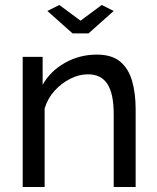

<svg xmlns="http://www.w3.org/2000/svg" viewBox="-20 -750 630 770"><path d="M524 0H436V-292Q436 -375 410.5 -413.5Q385 -452 333 -452Q297 -452 261.5 -434Q226 -416 198.5 -385.5Q171 -355 159 -315V0H71V-522H151V-410Q182 -465 240.5 -498Q299 -531 368 -531Q429 -531 462.5 -502.5Q496 -474 510 -424.5Q524 -375 524 -312ZM218 -730 303 -667 388 -730 436 -706 335 -616H271L170 -706Z"/></svg>

Font: Raleway Medium
Style: Regular
Weight: 500
Designer: Matt McInerney, Pablo Impallari, Rodrigo Fuenzalida
Foundry: Matt McInerney, Pablo Impallari, Rodrigo Fuenzalida
Version: Version 4.026